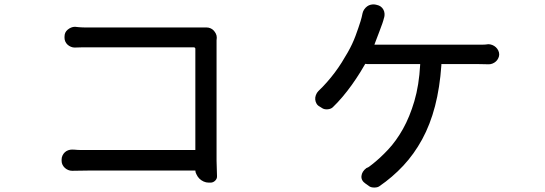

<svg xmlns="http://www.w3.org/2000/svg" viewBox="-20 -807 2440 860"><path d="M269 -643Q269 -653 272.5 -660.5Q276 -668 283 -674Q290 -680 298.5 -683.5Q307 -687 316 -687Q324 -686 330.5 -685.5Q337 -685 344 -684.5Q351 -684 360 -684H905Q914 -684 922.5 -680.5Q931 -677 937 -670.5Q943 -664 947 -656Q951 -648 951 -638Q951 -634 950.5 -632Q950 -630 950 -627V-87L952 -19Q953 -7 944 2Q935 11 923 11H915Q903 11 892 6Q881 1 873 -7Q865 -15 860 -26Q855 -35 855 -43H372Q354 -43 336.5 -42.5Q319 -42 303 -42Q294 -42 285.5 -45.5Q277 -49 270.5 -55Q264 -61 260 -69Q256 -77 256 -86V-93Q256 -102 260 -110.5Q264 -119 270.5 -125Q277 -131 285.5 -134Q294 -137 303 -137Q310 -137 315.5 -136.5Q321 -136 328 -135.5Q335 -135 345 -135H855V-589Q855 -591 853 -593Q851 -595 849 -595H348Q330 -595 314 -594Q306 -594 297.5 -597.5Q289 -601 282.5 -607Q276 -613 272.5 -621Q269 -629 269 -637Z M1668 -785Q1678 -783 1685.5 -777.5Q1693 -772 1697.5 -763.5Q1702 -755 1702.5 -745Q1703 -735 1700 -726Q1699 -723 1698.5 -722Q1698 -721 1698 -719Q1698 -717 1696.5 -714Q1695 -711 1693 -703Q1687 -685 1679 -665Q1671 -645 1663 -623L1657 -607H2143Q2155 -607 2167 -609Q2176 -609 2185 -605.5Q2194 -602 2201 -595.5Q2208 -589 2212 -580.5Q2216 -572 2216 -563Q2216 -555 2212 -546.5Q2208 -538 2201.5 -532Q2195 -526 2186.5 -522.5Q2178 -519 2169 -519Q2156 -519 2147 -519.5Q2138 -520 2121 -520H1957V-515Q1950 -414 1928.5 -331.5Q1907 -249 1871 -183Q1835 -117 1786.5 -65Q1738 -13 1678 28Q1670 33 1656.5 33Q1643 33 1635 28L1618 16Q1597 2 1599 -18.5Q1601 -39 1621 -54Q1624 -56 1625 -56Q1626 -56 1628 -57Q1630 -58 1633.5 -60.5Q1637 -63 1646 -70Q1682 -98 1718.5 -137Q1755 -176 1785 -229.5Q1815 -283 1836 -354Q1857 -425 1862 -517V-520H1626Q1621 -520 1616 -521Q1606 -503 1594 -484Q1576 -455 1556 -427Q1536 -399 1514 -373Q1492 -347 1471 -327Q1463 -319 1448.5 -317.5Q1434 -316 1424 -322L1413 -329Q1403 -334 1398 -342.5Q1393 -351 1392 -361Q1391 -371 1395 -381.5Q1399 -392 1406 -399Q1426 -418 1444.5 -439Q1463 -460 1479.5 -482Q1496 -504 1510.5 -527Q1525 -550 1538 -573Q1559 -610 1572.5 -646.5Q1586 -683 1595 -712Q1598 -721 1600 -730L1604 -748Q1606 -757 1611.5 -765Q1617 -773 1624.5 -778.5Q1632 -784 1641 -786Q1650 -788 1659 -787Z"/></svg>

Font: Maple Mono NF CN
Style: Regular
Weight: 400
Monospace: yes
Designer: subframe7536
Version: Version 7.000